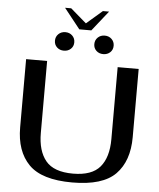

<svg xmlns="http://www.w3.org/2000/svg" viewBox="-65 -1082 952 1147"><g transform="rotate(5 411.0 -508.0)"><path d="M73 -291V-700H199V-268Q199 -161 247.5 -102Q296 -43 411 -43Q524 -43 573 -101Q622 -159 622 -268V-700H748V-291Q748 -148 671 -69Q594 10 411 10Q228 10 150.5 -69Q73 -148 73 -291ZM278 -1026H315L410 -944L505 -1026H542L446 -905H374ZM235 -825Q235 -849 251.5 -865Q268 -881 293 -881Q318 -881 334.5 -865Q351 -849 351 -825Q351 -801 334.5 -785.5Q318 -770 293 -770Q268 -770 251.5 -785.5Q235 -801 235 -825ZM471 -825Q471 -849 487.5 -865Q504 -881 529 -881Q554 -881 570.5 -865Q587 -849 587 -825Q587 -801 570.5 -785.5Q554 -770 529 -770Q504 -770 487.5 -785.5Q471 -801 471 -825Z"/></g></svg>

Font: Fahkwang Medium
Style: Regular
Weight: 500
Version: Version 1.000; ttfautohint (v1.6)